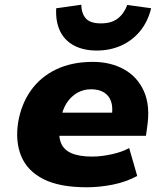

<svg xmlns="http://www.w3.org/2000/svg" viewBox="-20 -782 699 813"><path d="M348 11Q232 11 164 -23.5Q96 -58 70 -120.5Q44 -183 57 -265Q70 -341 110.5 -398.5Q151 -456 217.5 -488Q284 -520 373 -520Q448 -520 505 -488.5Q562 -457 589.5 -395.5Q617 -334 603 -243L598 -207H202L217 -305H464L453 -289Q459 -327 450.5 -352Q442 -377 420.5 -390.5Q399 -404 366 -404Q333 -404 306.5 -388.5Q280 -373 262.5 -346Q245 -319 238 -281L234 -257Q226 -209 237.5 -178.5Q249 -148 282 -133.5Q315 -119 370 -119Q408 -119 452 -128.5Q496 -138 527 -155L561 -37Q513 -11 456.5 0Q400 11 348 11ZM390 -568Q333 -568 293 -589.5Q253 -611 234 -651Q215 -691 218 -747L324 -762Q325 -725 343.5 -704Q362 -683 407 -683Q452 -683 478.5 -703.5Q505 -724 519 -761L620 -747Q606 -690 573 -650Q540 -610 493 -589Q446 -568 390 -568Z"/></svg>

Font: Nunito Sans 6pt Black
Style: Italic
Weight: 900
Italic angle: -9°
Version: Version 3.101;gftools[0.9.27]